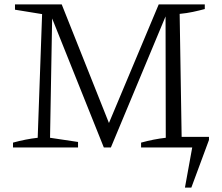

<svg xmlns="http://www.w3.org/2000/svg" viewBox="-20 -669 1006 871"><path d="M731 -618 740 -616 483 0H451L207 -609L217 -611L207 -44L334 -25V0H39V-22Q68 -30 96 -35.5Q124 -41 151 -44L171 -605L48 -625V-649H260L483 -89H465L700 -649H909V-628Q883 -621 855 -615Q827 -609 795 -606L804 -48H928V-34L848 182H819L852 0H620V-22Q649 -30 677 -35.5Q705 -41 732 -44Z"/></svg>

Font: Piazzolla 24pt Light
Style: Regular
Weight: 300
Designer: Juan Pablo del Peral
Foundry: Huerta Tipografica
Version: Version 2.005